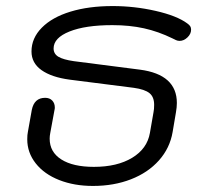

<svg xmlns="http://www.w3.org/2000/svg" viewBox="-20 -604 652 634"><path d="M70 -144Q70 -159 72 -168L85 -241Q93 -281 129 -281Q144 -281 152.5 -272Q161 -263 161 -249Q161 -244 160 -241L146 -165Q144 -155 144 -146Q144 -102 182.5 -77.5Q221 -53 290 -53Q367 -53 416.5 -83Q466 -113 475 -165L487 -234Q489 -243 489 -258Q489 -284 473.5 -296.5Q458 -309 422 -314L210 -341Q150 -349 117 -372.5Q84 -396 84 -434Q84 -478 118 -512.5Q152 -547 212.5 -565.5Q273 -584 352 -584Q424 -584 494 -568Q564 -552 598 -527Q605 -522 608 -517.5Q611 -513 611 -506Q611 -492 599 -480.5Q587 -469 573 -469Q566 -469 560 -472Q554 -475 550 -477Q503 -500 455.5 -510.5Q408 -521 351 -521Q262 -521 209.5 -500Q157 -479 157 -444Q157 -426 173 -416.5Q189 -407 224 -402L442 -374Q564 -358 564 -264Q564 -250 561 -233L550 -168Q541 -115 505 -74.5Q469 -34 412.5 -12Q356 10 287 10Q225 10 175.5 -9.5Q126 -29 98 -64.5Q70 -100 70 -144Z"/></svg>

Font: Kodchasan
Style: Italic
Weight: 400
Italic angle: -10°
Version: Version 1.000; ttfautohint (v1.6)